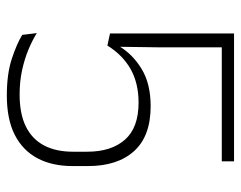

<svg xmlns="http://www.w3.org/2000/svg" viewBox="-90 -589 688 548"><g transform="rotate(90 254.0 -315.0)"><path d="M252.5 9.5Q190 9.5 146.8 -5Q103.5 -19.5 79.5 -34.5L74.5 -76Q95.5 -63 122 -52Q148.5 -41 180.5 -34Q212.5 -27 250 -27Q305 -27 341 -44.8Q377 -62.5 395 -96.5Q413 -130.5 413 -179V-220Q413 -288.5 378.8 -327.5Q344.5 -366.5 273 -366.5Q217.5 -366.5 177.2 -343.8Q137 -321 110 -277.5L75.5 -285V-639H440.5V-604H115V-418L113.5 -309L111.5 -310.5Q134.5 -349.5 176.8 -375.2Q219 -401 283 -401Q368.5 -401 411.2 -353.8Q454 -306.5 454 -222V-178.5Q454 -120 431.8 -78Q409.5 -36 365 -13.2Q320.5 9.5 252.5 9.5Z"/></g></svg>

Font: Anek Tamil ExtraLight
Style: Regular
Weight: 250
Version: Version 1.003